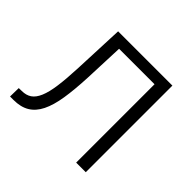

<svg xmlns="http://www.w3.org/2000/svg" viewBox="-133 -678 828 828"><g transform="rotate(45 281.5 -264.0)"><path d="M482.4 -528.3V0H423.8V-478H207.5L200.2 -294.9Q196.8 -218.8 188 -163.1Q179.2 -107.4 161.4 -71.3Q143.6 -35.2 114.5 -17.6Q85.4 0 41.5 0H20.5L21.5 -52.2L39.6 -52.7Q65.9 -52.7 84 -64.9Q102.1 -77.1 114 -105.2Q126 -133.3 132.3 -179.7Q138.7 -226.1 141.6 -294.9L151.4 -528.3Z"/></g></svg>

Font: Melbourne
Style: Light
Weight: 300
Designer: Google
Version: Version 2.000980; 2014